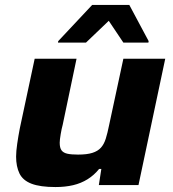

<svg xmlns="http://www.w3.org/2000/svg" viewBox="-20 -747 700 775"><path d="M204 8Q142 8 107 -5.5Q72 -19 58.5 -47Q45 -75 45 -115Q45 -136 49.5 -167Q54 -198 60 -229L120 -510H289L233 -243Q229 -229 225 -205.5Q221 -182 221 -171Q221 -150 228.5 -140Q236 -130 252 -126.5Q268 -123 295 -123Q331 -123 353 -130Q375 -137 387.5 -151Q400 -165 407 -187.5Q414 -210 420 -240L478 -510H647L539 0H379L389 -65H380Q360 -40 333.5 -23.5Q307 -7 275 0.5Q243 8 204 8ZM214 -575 215 -581 352 -727H502L580 -581L579 -575H478L419 -663L327 -575Z"/></svg>

Font: Saira Thin Expanded
Style: Bold Italic
Weight: 700
Width: 7
Italic angle: -12°
Version: Version 1.101